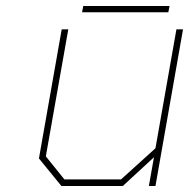

<svg xmlns="http://www.w3.org/2000/svg" viewBox="-20 -621 631 641"><path d="M254 -580 258 -601H546L542 -580ZM185 0 110 -92 186 -523H208L133 -99L195 -22H384L499 -126L569 -523H591L499 0H477L494 -96L390 0Z"/></svg>

Font: Tomorrow Thin
Style: Italic
Weight: 250
Italic angle: -10°
Designer: Tony de Marco, Monica Rizzolli
Foundry: Just in Type
Version: Version 2.002